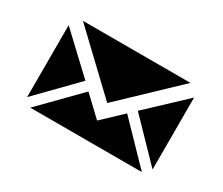

<svg xmlns="http://www.w3.org/2000/svg" viewBox="-91 -718 1090 940"><g transform="rotate(30 454.5 -248.5)"><path d="M564 -212.9 770 0H139.2L346.2 -210.9L454.1 -108.9ZM149.9 -497.1H757.8L454.1 -208ZM603 -250 809.1 -443.8V-37.1ZM100.1 -37.1V-443.8L307.1 -249Z"/></g></svg>

Font: Modern Pictograms
Style: Normal
Weight: 400
Designer: John Caserta
Foundry: John Caserta
Version: 1.000